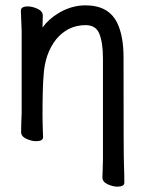

<svg xmlns="http://www.w3.org/2000/svg" viewBox="-20 -511 540 718"><path d="M419 187Q402 187 382.5 178Q363 169 363 153Q364 137 364 121.5Q364 106 365 86V-293Q365 -352 351 -386Q338 -417 300 -417Q234 -417 190 -364Q148 -311 143 -229V-228Q139 -184 139 -79Q139 -56 141 2Q141 17 115 17Q98 17 78.5 8Q59 -1 59 -17Q59 -44 61 -88V-395Q58 -458 58 -471Q58 -487 84 -487Q101 -487 120.5 -478Q140 -469 140 -453L139 -408Q161 -439 199 -462Q247 -491 300 -491Q387 -491 419 -424Q442 -375 442 -297Q442 71 443.5 104Q445 137 445 172Q445 187 419 187Z"/></svg>

Font: Moon Stars Kai HW
Style: Bold
Weight: 700
Designer: GuiWonder
Version: Version 1.101